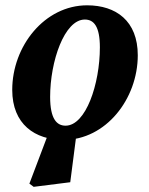

<svg xmlns="http://www.w3.org/2000/svg" viewBox="-20 -519 568 733"><path d="M108.5 194.3 248.2 176.7 273.4 -18.4 168.3 -19 92.2 182.1 108.5 194.3ZM222.9 15.1C383.8 15.1 506 -141.1 506 -308C506 -439.6 422.5 -498.7 312.6 -498.7C150.4 -498.7 26.7 -343 26.7 -175.9C26.7 -44.7 113.3 15.1 222.9 15.1ZM230.3 -39.2C197.1 -39.2 171.4 -64.3 171.4 -149.2C171.4 -284.6 225.8 -444.4 303.8 -444.4C337.9 -444.4 361.3 -418.9 361.3 -338.1C361.3 -198.4 307.7 -39.2 230.3 -39.2Z"/></svg>

Font: Source Serif 4 Variable
Style: Italic
Weight: 400
Italic angle: -12°
Designer: Frank Grießhammer
Foundry: Adobe Systems Incorporated
Version: Version 4.004;hotconv 1.0.116;makeotfexe 2.5.65601